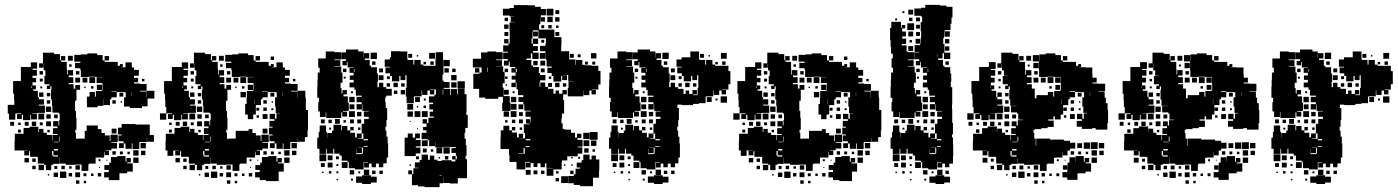

<svg xmlns="http://www.w3.org/2000/svg" viewBox="-20 -741 5758 791"><path d="M409 -116V-92H374V-67H347V-64H344V-37H316V-63H289V-62H251V-67H226V-90H225V-66H199V-62H191V-40H169V-62H161V-67H136V-94H133V-95H104V-118H100V-101H80V-121H97V-122H80V-121H40V-161H41V-190H77V-214H102V-219H138V-197H141V-210H159V-194H173V-185H194V-163H196V-185H217V-189H198V-213H217V-220H199V-242H221V-224H224V-247H226V-273H222V-277H196V-305H194V-331H190V-371H192V-385H187V-374H173V-388H184V-394H163V-428H167V-451H160V-478H159V-462H141V-480H157V-524H203V-518H227V-493H231V-510H249V-492H232V-486H255V-457H256V-434H259V-452H281V-430H263V-423H282V-399H263V-394H283V-376H290V-391H310V-371H295V-326H289V-284H293V-256H295V-206H290V-194H293V-170H299V-168H301V-170H329V-202H337V-224H383V-209H398V-193H412V-183H432V-160H435V-186H465V-156H439V-153H462V-129H439V-122H415V-120H429V-102H411V-116ZM584 -339V-367H616V-335H588V-303H565V-296H515V-302H491V-340H498V-361H490V-362H461V-364H439V-362H461V-340H439V-332H433V-308H407V-332H406V-305H382V-299H338V-343H349V-362H371V-343H375V-366H401V-370H403V-393H402V-399H378V-423H402V-424H373V-425H347V-424H313V-452H311V-460H289V-482H311V-487H286V-515H314V-517H340V-521H380V-514H403V-492H411V-486H465V-470H474V-477H486V-465H479V-464H497V-484H523V-463H532V-453H552V-429H532V-420H549V-402H532V-397H556V-395H584V-367H557V-364H583V-339ZM260 -511H280V-491H260ZM411 -510H429V-492H411ZM43 -273V-248H17V-273H12V-309H39V-329H38V-355H34V-407H66V-465H107V-484H133V-458H114V-453H132V-429H114V-420H129V-402H114V-389H128V-373H117V-367H136V-341H140V-332H161V-310H140V-306H165V-276H136V-275H113V-273H132V-249H108V-268H105V-246H75V-268H70V-251H50V-271H67V-274H48V-273ZM275 -476V-466H265V-476ZM143 -448H157V-434H143ZM293 -434V-448H307V-434ZM348 -423H372V-399H348ZM310 -401H290V-421H310ZM320 -421H340V-401H320ZM144 -417H156V-405H144ZM565 -416H575V-406H565ZM379 -370V-392H401V-370ZM112 -387H110V-378H112ZM365 -386V-376H355V-386ZM154 -385V-377H146V-385ZM333 -384V-378H327V-384ZM523 -346V-361H522V-346ZM141 -360H159V-342H141ZM472 -359H488V-343H472ZM173 -358H187V-344H173ZM187 -314H173V-328H187ZM443 -314V-328H457V-314ZM483 -324V-318H477V-324ZM191 -280H169V-302H191ZM138 -273H162V-249H138ZM171 -252V-270H189V-252ZM203 -254V-269H218V-254ZM170 -241H190V-221H170ZM129 -240V-222H111V-240ZM38 -223H22V-239H38ZM98 -239V-223H82V-239ZM156 -237V-225H144V-237ZM55 -226V-236H65V-226ZM543 -228H597V-185H614V-157H586V-174H585V-156H556V-155H554V-127H526V-150H523V-128H497V-150H490V-131H470V-151H489V-159H468V-183H481V-187H466V-215H481V-230H539V-227H543ZM460 -191H440V-211H460ZM66 -195H54V-207H66ZM185 -206V-196H175V-206ZM224 -158H226V-178H224ZM202 -155H223V-157H202ZM581 -130H559V-152H581ZM219 -127H202V-121H219ZM551 -100H529V-122H551ZM579 -102H561V-120H579ZM195 -119V-100H199V-96H219V-101H200V-119ZM457 -118V-104H443V-118ZM474 -105V-117H486V-105ZM505 -106V-116H515V-106ZM519 -72H504V-68H527V-34H504V-27H472V1H428V-10H409V-32H428V-41H410V-61H430V-71H437V-94H463V-98H497V-75H501V-90H519ZM551 -70H529V-92H551ZM99 -72H81V-90H99ZM127 -74H113V-88H127ZM386 -85H394V-77H386ZM422 -83V-79H418V-83ZM161 -40H139V-62H161ZM291 -42V-60H309V-42ZM127 -44H113V-58H127ZM233 -44V-58H247V-44ZM204 -45V-57H216V-45ZM265 -46V-56H275V-46ZM392 -53V-49H388V-53ZM253 -8H227V-34H253ZM310 -11H290V-31H310ZM219 -12H201V-30H219ZM277 -14H263V-28H277ZM397 -14H383V-28H397ZM336 -15H324V-27H336ZM365 -16H355V-26H365ZM183 -18H177V-24H183ZM307 16H293V2H307ZM335 14H325V4H335Z M1031 -116V-92H996V-67H969V-64H966V-37H938V-63H911V-62H873V-67H848V-90H847V-66H821V-62H813V-40H791V-62H783V-67H758V-94H755V-95H726V-118H722V-101H702V-121H719V-122H702V-121H694V-99H670V-121H662V-161H663V-190H699V-214H724V-219H760V-197H763V-210H781V-194H795V-185H816V-163H818V-185H839V-189H820V-213H839V-220H821V-242H843V-224H846V-247H848V-273H844V-277H818V-305H816V-331H812V-371H814V-385H809V-374H795V-388H806V-394H785V-428H789V-451H782V-478H781V-462H763V-480H779V-524H825V-518H849V-493H853V-510H871V-492H854V-486H877V-457H878V-434H881V-452H903V-430H885V-423H904V-399H885V-394H905V-376H912V-391H932V-371H917V-326H911V-284H915V-256H917V-206H912V-194H915V-170H921V-168H923V-170H951V-202H1004V-209H1020V-193H1034V-183H1054V-160H1057V-186H1087V-156H1061V-153H1084V-129H1061V-122H1037V-120H1051V-102H1033V-116ZM1240 -288H1249V-204H1247V-176H1236V-157H1208V-174H1207V-156H1178V-155H1176V-127H1148V-150H1145V-128H1119V-150H1112V-131H1092V-151H1111V-159H1090V-183H1103V-187H1088V-215H1103V-219H1090V-243H1111V-250H1091V-272H1113V-252H1119V-274H1133V-275H1116V-302H1113V-340H1120V-361H1112V-362H1083V-364H1061V-362H1083V-340H1061V-332H1055V-308H1034V-269H1023V-250H1001V-269H990V-313H996V-337H997V-366H1023V-370H1025V-393H1024V-399H1000V-423H1024V-424H995V-425H969V-424H935V-452H933V-460H911V-482H933V-487H908V-515H936V-517H962V-521H1002V-514H1025V-492H1033V-486H1087V-470H1096V-477H1108V-465H1101V-464H1119V-484H1145V-463H1154V-453H1174V-429H1154V-420H1171V-402H1154V-397H1178V-395H1206V-367H1179V-364H1205V-339H1206V-367H1238V-339H1240ZM882 -511H902V-491H882ZM1033 -510H1051V-492H1033ZM1095 -508H1109V-494H1095ZM672 -271H689V-274H665V-300H661V-329H660V-355H656V-407H688V-465H729V-484H755V-458H736V-453H754V-429H736V-420H751V-402H736V-389H750V-373H739V-367H758V-341H762V-332H783V-310H762V-306H787V-276H758V-275H735V-273H754V-249H730V-268H727V-246H697V-268H692V-251H672ZM897 -476V-466H887V-476ZM765 -448H779V-434H765ZM915 -434V-448H929V-434ZM970 -423H994V-399H970ZM932 -401H912V-421H932ZM942 -421H962V-401H942ZM766 -417H778V-405H766ZM1187 -416H1197V-406H1187ZM1001 -370V-392H1023V-370ZM734 -387H732V-378H734ZM977 -376V-386H987V-376ZM776 -385V-377H768V-385ZM955 -384V-378H949V-384ZM993 -340H971V-362H993ZM1145 -346V-361H1144V-346ZM763 -360H781V-342H763ZM1094 -359H1110V-343H1094ZM795 -358H809V-344H795ZM1028 -313H1029V-332H1028ZM809 -314H795V-328H809ZM1065 -328H1079V-314H1065ZM1099 -318V-324H1105V-318ZM813 -280H791V-302H813ZM1079 -284H1065V-298H1079ZM1036 -297H1048V-285H1036ZM1106 -287H1098V-295H1106ZM639 -274H665V-248H639ZM760 -273H784V-249H760ZM1082 -251H1062V-271H1082ZM793 -252V-270H811V-252ZM825 -254V-269H840V-254ZM1047 -266V-256H1037V-266ZM792 -241H812V-221H792ZM751 -240V-222H733V-240ZM720 -239V-223H704V-239ZM778 -237V-225H766V-237ZM677 -226V-236H687V-226ZM1082 -191H1062V-211H1082ZM688 -195H676V-207H688ZM807 -206V-196H797V-206ZM846 -158H848V-178H846ZM824 -155H845V-157H824ZM1203 -130H1181V-152H1203ZM841 -127H824V-121H841ZM1173 -100H1151V-122H1173ZM1201 -102H1183V-120H1201ZM817 -119V-100H821V-96H841V-101H822V-119ZM1079 -118V-104H1065V-118ZM1096 -105V-117H1108V-105ZM1127 -106V-116H1137V-106ZM1141 -72H1126V-68H1149V-34H1128V5H1076V1H1050V-10H1031V-32H1050V-41H1032V-61H1052V-71H1059V-94H1085V-98H1119V-75H1123V-90H1141ZM1173 -70H1151V-92H1173ZM721 -72H703V-90H721ZM749 -74H735V-88H749ZM1008 -85H1016V-77H1008ZM1044 -83V-79H1040V-83ZM783 -40H761V-62H783ZM913 -42V-60H931V-42ZM749 -44H735V-58H749ZM855 -44V-58H869V-44ZM826 -45V-57H838V-45ZM887 -46V-56H897V-46ZM1014 -53V-49H1010V-53ZM875 -8H849V-34H875ZM932 -11H912V-31H932ZM841 -12H823V-30H841ZM899 -14H885V-28H899ZM1019 -14H1005V-28H1019ZM958 -15H946V-27H958ZM987 -16H977V-26H987ZM805 -18H799V-24H805ZM929 16H915V2H929ZM957 14H947V4H957Z M1559 -382H1571V-375H1594V-347H1571V-340H1567V-320H1569V-296H1575V-246H1572V-219H1568V-203H1572V-178H1577V-150H1579V-92H1573V-68H1559V-52H1541V-67H1529V-52H1511V-67H1500V-51H1480V-71H1496V-73H1478V-43H1442V-48H1417V-73H1412V-79H1388V-100H1379V-108H1357V-128H1353V-108H1327V-128H1324V-107H1296V-128H1287V-174H1293V-198H1297V-224H1323V-198H1327V-174H1328V-193H1348V-203H1354V-227H1386V-204H1389V-222H1411V-204H1423V-194H1443V-175H1450V-191H1470V-171H1454V-169H1477V-191H1470V-231H1480V-251H1499V-260H1479V-282H1499V-284H1473V-311H1471V-290H1449V-312H1470V-320H1449V-342H1470V-347H1446V-371H1440V-381H1420V-401H1437V-412H1421V-430H1437V-441H1420V-461H1437V-463H1412V-486H1409V-472H1391V-490H1405V-497H1386V-525H1405V-537H1456V-529H1478V-504H1479V-522H1501V-500H1483V-494H1503V-470H1509V-464H1533V-438H1537V-404H1535V-382H1541V-400H1559ZM1897 -214V-194H1894V-170H1899V-143H1902V-99H1898V-85H1904V-7H1866V15H1834V13H1806V-10H1805V14H1791V30H1729V27H1702V22H1677V-23H1662V-39H1678V-24H1683V-48H1703V-50H1689V-72H1709V-82H1717V-104H1743V-83H1751V-100H1769V-83H1782V-78H1800V-81H1840V-76H1856V-84H1843V-98H1857V-85H1862V-99H1858V-111H1840V-131H1858V-135H1834V-136H1807V-134H1773V-156H1772V-139H1748V-163H1742V-168H1717V-194H1737V-204H1723V-218H1737V-232H1721V-250H1739V-234H1745V-256H1767V-261H1750V-281H1764V-290H1749V-312H1764V-318H1747V-344H1770V-351H1776V-372H1753V-370H1769V-352H1751V-368H1741V-350H1719V-368H1717V-344H1688V-343H1685V-316H1655V-343H1652V-379H1655V-431H1650V-411H1630V-428H1625V-406H1595V-428H1587V-439H1568V-463H1586V-466H1565V-496H1586V-505H1591V-530H1629V-529H1658V-500H1659V-494H1683V-475H1687V-494H1713V-475H1724V-470H1774V-497H1775V-526H1805V-497H1806V-468H1807V-434H1803V-409H1808V-403H1832V-379H1808V-375H1834V-349H1837V-374H1863V-353H1866V-375H1894V-353H1902V-279H1901V-268H1907V-214ZM1291 -320H1294V-338H1287V-384H1288V-413H1289V-442H1297V-462H1291V-500H1322V-529H1358V-526H1385V-496H1358V-493H1382V-469H1358V-467H1386V-442H1391V-400H1383V-378H1387V-356H1391V-370H1409V-352H1395V-344H1413V-318H1417V-284H1393V-281H1410V-261H1390V-278H1386V-255H1324V-279H1322V-259H1298V-282H1291ZM1507 -524H1533V-498H1507ZM1748 -523H1772V-499H1748ZM1662 -519H1678V-503H1662ZM1697 -514H1703V-508H1697ZM1807 -494H1833V-468H1807ZM1527 -488V-474H1513V-488ZM1767 -488V-474H1753V-488ZM1725 -486H1735V-476H1725ZM1829 -460V-442H1811V-460ZM1542 -459H1558V-443H1542ZM1393 -458H1407V-444H1393ZM1440 -444H1442V-458H1440ZM1843 -458H1857V-444H1843ZM1839 -432H1861V-410H1839ZM1540 -431H1560V-411H1540ZM1574 -415V-427H1586V-415ZM1404 -425V-417H1396V-425ZM1865 -406H1895V-376H1865ZM1839 -402H1861V-380H1839ZM1619 -382H1601V-400H1619ZM1587 -384H1573V-398H1587ZM1633 -384V-398H1647V-384ZM1806 -373H1804V-351H1806ZM1649 -352H1631V-370H1649ZM1617 -354H1603V-368H1617ZM1426 -357V-365H1434V-357ZM1441 -320H1419V-342H1441ZM1690 -341H1710V-321H1690ZM1726 -327V-335H1734V-327ZM1658 -313H1682V-289H1658ZM1440 -311V-291H1420V-311ZM1735 -296H1725V-306H1735ZM1703 -304V-298H1697V-304ZM1442 -259H1418V-283H1442ZM1712 -259H1688V-283H1712ZM1742 -259H1718V-283H1742ZM1659 -282H1681V-260H1659ZM1451 -280H1469V-262H1451ZM1380 -251V-231H1360V-251ZM1318 -249V-233H1302V-249ZM1438 -249V-233H1422V-249ZM1452 -249H1468V-233H1452ZM1333 -248H1347V-234H1333ZM1405 -246V-236H1395V-246ZM1672 -243V-239H1668V-243ZM1423 -218H1437V-204H1423ZM1465 -216V-206H1455V-216ZM1344 -215V-207H1336V-215ZM1702 -213V-209H1698V-213ZM1712 -109H1693V-98H1647V-174H1660V-191H1680V-174H1690V-191H1710V-171H1693V-164H1713V-138H1693V-133H1712ZM1478 -163H1496V-168H1478ZM1742 -139H1718V-163H1742ZM1495 -136V-139H1478V-136ZM1833 -134V-108H1807V-134ZM1475 -109V-133H1454V-132H1471V-110H1449V-127H1448V-106H1472V-109ZM1778 -133H1802V-109H1778ZM1722 -113V-129H1738V-113ZM1755 -116V-126H1765V-116ZM1324 -77H1296V-105H1324ZM1350 -81H1330V-101H1350ZM1813 -84V-98H1827V-84ZM1376 -85H1364V-97H1376ZM1706 -97V-85H1694V-97ZM1793 -94V-88H1787V-94ZM1412 -49H1388V-73H1412ZM1350 -51H1330V-71H1350ZM1318 -53H1302V-69H1318ZM1374 -57H1366V-65H1374ZM1673 -64V-58H1667V-64ZM1479 -20V-42H1501V-20ZM1439 -22H1421V-40H1439ZM1513 -24V-38H1527V-24ZM1557 -24H1543V-38H1557ZM1345 -26H1335V-36H1345ZM1374 -27H1366V-35H1374ZM1456 -27V-35H1464V-27ZM1313 -28H1307V-34H1313ZM1472 -19H1508V-13H1532V11H1508V17H1472V12H1447V-14H1472ZM1799 -18H1791V-16H1799ZM1434 3H1426V-5H1434ZM1373 2H1367V-4H1373Z M2445 -470V-449H2454V-393H2445V-372H2419V-370H2435V-352H2417V-368H2408V-349H2384V-368H2383V-344H2319V-378H2322V-405H2345V-406H2321V-432H2299V-431H2316V-411H2296V-428H2292V-405H2260V-428H2253V-440H2235V-462H2253V-467H2232V-494H2229V-522H2228V-499H2204V-523H2227V-530H2205V-552H2227V-560H2229V-583H2198V-616H2176V-611H2174V-583H2170V-561H2175V-582H2197V-560H2176V-551H2196V-531H2176V-524H2199V-498H2173V-521H2167V-500H2149V-494H2169V-471H2176V-465H2200V-440H2205V-432H2227V-410H2205V-402H2203V-383H2206V-401H2226V-383H2238V-375H2260V-355H2269V-368H2283V-355H2297V-370H2315V-352H2300V-329H2304V-273H2295V-252H2293V-233H2298V-210H2305V-207H2332V-194H2349V-174H2357V-190H2375V-172H2359V-165H2380V-137H2360V-134H2379V-108H2360V-97H2317V-80H2295V-72H2294V-43H2260V-17H2232V-45H2258V-46H2231V-68H2225V-52H2207V-68H2194V-53H2178V-69H2166V-51H2146V-71H2164V-74H2144V-43H2108V-74H2079V-102H2077V-127H2042V-175H2043V-204H2054V-223H2078V-204H2089V-195H2110V-175H2117V-190H2135V-172H2120V-171H2143V-193H2138V-229H2161V-232H2147V-250H2165V-236H2167V-251H2166V-260H2145V-282H2166V-285H2140V-311H2136V-321H2116V-341H2136V-349H2114V-373H2108V-399H2105V-382H2087V-400H2104V-413H2088V-429H2104V-442H2087V-460H2103V-465H2080V-487H2076V-471H2056V-491H2072V-498H2053V-524H2072V-528H2053V-554H2075V-562H2080V-614H2079V-648H2101V-649H2084V-673H2097V-674H2079V-677H2052V-705H2079V-708H2097V-720H2155V-719H2184V-713H2208V-704H2229V-678H2208V-670H2225V-652H2207V-669H2206V-641H2201V-619H2264V-588H2293V-554H2292V-530H2325V-496H2351V-474H2353V-494H2379V-474H2389V-472H2417V-470ZM2232 -705H2260V-677H2232ZM2268 -699H2284V-683H2268ZM2235 -672H2257V-650H2235ZM2267 -670H2285V-652H2267ZM2059 -654V-668H2073V-654ZM2075 -622H2057V-640H2075ZM2253 -638V-624H2239V-638ZM2222 -637V-625H2210V-637ZM2271 -626V-636H2281V-626ZM2196 -611V-591H2176V-611ZM2074 -609V-593H2058V-609ZM2284 -593H2268V-609H2284ZM2057 -562V-580H2075V-562ZM2210 -565V-577H2222V-565ZM2052 -318V-342H2033V-334H1979V-339H1954V-375H1930V-437H1955V-442H1964V-463H1928V-499H1962V-525H1988V-529H2024V-526H2051V-496H2024V-493H2048V-469H2024V-468H2053V-444H2059V-398H2051V-380H2055V-345H2080V-318H2083V-284H2049V-318ZM2415 -522H2437V-500H2415ZM2328 -519H2344V-503H2328ZM2360 -517H2372V-505H2360ZM2206 -491H2226V-471H2206ZM2195 -490V-472H2177V-490ZM2390 -487H2402V-475H2390ZM2432 -487V-475H2420V-487ZM1990 -445V-463H1988V-445ZM1937 -442V-460H1955V-442ZM2224 -459V-443H2208V-459ZM2059 -458H2073V-444H2059ZM2105 -443H2109V-458H2105ZM2061 -426H2071V-416H2061ZM2251 -426V-416H2241V-426ZM2285 -400V-382H2267V-400ZM2238 -399H2254V-383H2238ZM2313 -398V-384H2299V-398ZM2069 -394V-388H2063V-394ZM2076 -351H2056V-371H2076ZM2092 -357V-365H2100V-357ZM2107 -320H2085V-342H2107ZM2108 -289H2084V-313H2108ZM2136 -291H2116V-311H2136ZM2108 -259H2084V-283H2108ZM2055 -282H2077V-260H2055ZM2118 -279H2134V-263H2118ZM2134 -233H2118V-249H2134ZM2103 -248V-234H2089V-248ZM2071 -246V-236H2061V-246ZM2089 -218H2103V-204H2089ZM2131 -216V-206H2121V-216ZM2410 -197H2442V-165H2410ZM2383 -194H2409V-168H2383ZM2165 -163V-168H2146V-163ZM2384 -163H2408V-139H2384ZM2415 -162H2437V-140H2415ZM2162 -139H2146V-135H2162ZM2142 -108V-131H2137V-110H2115V-108ZM2405 -130V-112H2387V-130ZM2431 -126V-116H2421V-126ZM2417 -100H2435V-84H2449V-38H2448V-9H2423V26H2369V21H2344V14H2321V-16H2344V-23H2351V-46H2369V-51H2356V-71H2376V-81H2383V-104H2409V-84H2417ZM2362 -87V-95H2370V-87ZM2333 -94H2339V-88H2333ZM2303 -58V-64H2309V-58ZM2339 -58H2333V-64H2339ZM2166 -21H2146V-41H2166ZM2194 -23H2178V-39H2194ZM2223 -24H2209V-38H2223ZM2343 -24H2329V-38H2343ZM2271 -26V-36H2281V-26ZM2320 13H2292V-15H2320ZM2283 6H2269V-8H2283Z M2981 -448H2989V-394H2981V-372H2955V-370H2971V-352H2953V-368H2943V-350H2921V-368H2919V-344H2890V-343H2887V-316H2860V-313H2835V-308H2789V-310H2771V-296H2777V-246H2774V-219H2770V-203H2774V-178H2779V-150H2781V-92H2775V-68H2761V-52H2743V-67H2731V-52H2713V-67H2702V-51H2682V-71H2698V-73H2680V-43H2644V-48H2619V-73H2614V-79H2590V-100H2581V-108H2559V-128H2555V-108H2529V-128H2526V-107H2498V-128H2489V-174H2495V-198H2499V-224H2525V-198H2529V-174H2530V-193H2550V-203H2556V-227H2588V-204H2591V-222H2613V-204H2625V-194H2645V-175H2652V-191H2672V-171H2656V-169H2679V-191H2672V-231H2682V-251H2701V-260H2681V-282H2701V-284H2675V-311H2673V-290H2651V-312H2672V-320H2651V-342H2672V-347H2648V-371H2642V-381H2622V-401H2639V-412H2623V-430H2639V-441H2622V-461H2639V-463H2614V-486H2611V-472H2593V-490H2607V-497H2588V-525H2607V-537H2658V-529H2680V-504H2681V-522H2703V-500H2685V-494H2705V-470H2711V-464H2735V-438H2739V-404H2737V-382H2743V-400H2761V-382H2773V-375H2796V-354H2805V-368H2819V-354H2833V-370H2851V-352H2835V-349H2854V-379H2857V-431H2852V-411H2832V-428H2827V-406H2797V-428H2789V-439H2770V-463H2788V-466H2767V-496H2788V-505H2824V-529H2860V-500H2861V-494H2885V-475H2889V-494H2915V-475H2926V-470H2981ZM2493 -320H2496V-338H2489V-384H2490V-413H2491V-442H2499V-462H2493V-500H2524V-529H2560V-526H2587V-496H2560V-493H2584V-469H2560V-467H2588V-442H2593V-400H2585V-378H2589V-356H2593V-370H2611V-352H2597V-344H2615V-318H2619V-284H2595V-281H2612V-261H2592V-278H2588V-255H2526V-279H2524V-259H2500V-282H2493ZM2709 -524H2735V-498H2709ZM2950 -523H2974V-499H2950ZM2864 -519H2880V-503H2864ZM2899 -514H2905V-508H2899ZM2729 -488V-474H2715V-488ZM2969 -488V-474H2955V-488ZM2927 -486H2937V-476H2927ZM2744 -459H2760V-443H2744ZM2595 -458H2609V-444H2595ZM2642 -444H2644V-458H2642ZM2742 -431H2762V-411H2742ZM2776 -415V-427H2788V-415ZM2606 -425V-417H2598V-425ZM2803 -400H2821V-382H2803ZM2789 -384H2775V-398H2789ZM2835 -384V-398H2849V-384ZM2628 -357V-365H2636V-357ZM2975 -318H2949V-344H2975ZM2643 -320H2621V-342H2643ZM2912 -321H2892V-341H2912ZM2936 -327H2928V-335H2936ZM2642 -311V-291H2622V-311ZM2644 -259H2620V-283H2644ZM2653 -280H2671V-262H2653ZM2582 -251V-231H2562V-251ZM2520 -249V-233H2504V-249ZM2640 -249V-233H2624V-249ZM2654 -249H2670V-233H2654ZM2535 -248H2549V-234H2535ZM2607 -246V-236H2597V-246ZM2625 -218H2639V-204H2625ZM2667 -216V-206H2657V-216ZM2546 -215V-207H2538V-215ZM2680 -163H2698V-168H2680ZM2697 -136V-139H2680V-136ZM2677 -109V-133H2656V-132H2673V-110H2651V-127H2650V-106H2674V-109ZM2526 -77H2498V-105H2526ZM2552 -81H2532V-101H2552ZM2578 -85H2566V-97H2578ZM2614 -49H2590V-73H2614ZM2552 -51H2532V-71H2552ZM2520 -53H2504V-69H2520ZM2576 -57H2568V-65H2576ZM2681 -20V-42H2703V-20ZM2641 -22H2623V-40H2641ZM2715 -24V-38H2729V-24ZM2759 -24H2745V-38H2759ZM2547 -26H2537V-36H2547ZM2576 -27H2568V-35H2576ZM2658 -27V-35H2666V-27ZM2515 -28H2509V-34H2515ZM2674 -19H2710V-13H2734V11H2710V17H2674V12H2649V-14H2674ZM2636 3H2628V-5H2636ZM2575 2H2569V-4H2575Z M3393 -116V-92H3358V-67H3331V-64H3328V-37H3300V-63H3273V-62H3235V-67H3210V-90H3209V-66H3183V-62H3175V-40H3153V-62H3145V-67H3120V-94H3117V-95H3088V-118H3084V-101H3064V-121H3081V-122H3064V-121H3056V-99H3032V-121H3024V-161H3025V-190H3061V-214H3086V-219H3122V-197H3125V-210H3143V-194H3157V-185H3178V-163H3180V-185H3201V-189H3182V-213H3201V-220H3183V-242H3205V-224H3208V-247H3210V-273H3206V-277H3180V-305H3178V-331H3174V-371H3176V-385H3171V-374H3157V-388H3168V-394H3147V-428H3151V-451H3144V-478H3143V-462H3125V-480H3141V-524H3187V-518H3211V-493H3215V-510H3233V-492H3216V-486H3239V-457H3240V-434H3243V-452H3265V-430H3247V-423H3266V-399H3247V-394H3267V-376H3274V-391H3294V-371H3279V-326H3273V-284H3277V-256H3279V-206H3274V-194H3277V-170H3283V-168H3285V-170H3313V-202H3366V-209H3382V-193H3396V-183H3416V-160H3419V-186H3449V-156H3423V-153H3446V-129H3423V-122H3399V-120H3413V-102H3395V-116ZM3602 -288H3611V-204H3609V-176H3598V-157H3570V-174H3569V-156H3540V-155H3538V-127H3510V-150H3507V-128H3481V-150H3474V-131H3454V-151H3473V-159H3452V-183H3465V-187H3450V-215H3465V-219H3452V-243H3473V-250H3453V-272H3475V-252H3481V-274H3495V-275H3478V-302H3475V-340H3482V-361H3474V-362H3445V-364H3423V-362H3445V-340H3423V-332H3417V-308H3396V-269H3385V-250H3363V-269H3352V-313H3358V-337H3359V-366H3385V-370H3387V-393H3386V-399H3362V-423H3386V-424H3357V-425H3331V-424H3297V-452H3295V-460H3273V-482H3295V-487H3270V-515H3298V-517H3324V-521H3364V-514H3387V-492H3395V-486H3449V-470H3458V-477H3470V-465H3463V-464H3481V-484H3507V-463H3516V-453H3536V-429H3516V-420H3533V-402H3516V-397H3540V-395H3568V-367H3541V-364H3567V-339H3568V-367H3600V-339H3602ZM3244 -511H3264V-491H3244ZM3395 -510H3413V-492H3395ZM3457 -508H3471V-494H3457ZM3034 -271H3051V-274H3027V-300H3023V-329H3022V-355H3018V-407H3050V-465H3091V-484H3117V-458H3098V-453H3116V-429H3098V-420H3113V-402H3098V-389H3112V-373H3101V-367H3120V-341H3124V-332H3145V-310H3124V-306H3149V-276H3120V-275H3097V-273H3116V-249H3092V-268H3089V-246H3059V-268H3054V-251H3034ZM3259 -476V-466H3249V-476ZM3127 -448H3141V-434H3127ZM3277 -434V-448H3291V-434ZM3332 -423H3356V-399H3332ZM3294 -401H3274V-421H3294ZM3304 -421H3324V-401H3304ZM3128 -417H3140V-405H3128ZM3549 -416H3559V-406H3549ZM3363 -370V-392H3385V-370ZM3096 -387H3094V-378H3096ZM3339 -376V-386H3349V-376ZM3138 -385V-377H3130V-385ZM3317 -384V-378H3311V-384ZM3355 -340H3333V-362H3355ZM3507 -346V-361H3506V-346ZM3125 -360H3143V-342H3125ZM3456 -359H3472V-343H3456ZM3157 -358H3171V-344H3157ZM3390 -313H3391V-332H3390ZM3171 -314H3157V-328H3171ZM3427 -328H3441V-314H3427ZM3461 -318V-324H3467V-318ZM3175 -280H3153V-302H3175ZM3441 -284H3427V-298H3441ZM3398 -297H3410V-285H3398ZM3468 -287H3460V-295H3468ZM3001 -274H3027V-248H3001ZM3122 -273H3146V-249H3122ZM3444 -251H3424V-271H3444ZM3155 -252V-270H3173V-252ZM3187 -254V-269H3202V-254ZM3409 -266V-256H3399V-266ZM3154 -241H3174V-221H3154ZM3113 -240V-222H3095V-240ZM3082 -239V-223H3066V-239ZM3140 -237V-225H3128V-237ZM3039 -226V-236H3049V-226ZM3444 -191H3424V-211H3444ZM3050 -195H3038V-207H3050ZM3169 -206V-196H3159V-206ZM3208 -158H3210V-178H3208ZM3186 -155H3207V-157H3186ZM3565 -130H3543V-152H3565ZM3203 -127H3186V-121H3203ZM3535 -100H3513V-122H3535ZM3563 -102H3545V-120H3563ZM3179 -119V-100H3183V-96H3203V-101H3184V-119ZM3441 -118V-104H3427V-118ZM3458 -105V-117H3470V-105ZM3489 -106V-116H3499V-106ZM3503 -72H3488V-68H3511V-34H3490V5H3438V1H3412V-10H3393V-32H3412V-41H3394V-61H3414V-71H3421V-94H3447V-98H3481V-75H3485V-90H3503ZM3535 -70H3513V-92H3535ZM3083 -72H3065V-90H3083ZM3111 -74H3097V-88H3111ZM3370 -85H3378V-77H3370ZM3406 -83V-79H3402V-83ZM3145 -40H3123V-62H3145ZM3275 -42V-60H3293V-42ZM3111 -44H3097V-58H3111ZM3217 -44V-58H3231V-44ZM3188 -45V-57H3200V-45ZM3249 -46V-56H3259V-46ZM3376 -53V-49H3372V-53ZM3237 -8H3211V-34H3237ZM3294 -11H3274V-31H3294ZM3203 -12H3185V-30H3203ZM3261 -14H3247V-28H3261ZM3381 -14H3367V-28H3381ZM3320 -15H3308V-27H3320ZM3349 -16H3339V-26H3349ZM3167 -18H3161V-24H3167ZM3291 16H3277V2H3291ZM3319 14H3309V4H3319Z M3906 -146H3907V-96H3906V-67H3891V-52H3873V-67H3862V-51H3842V-71H3858V-73H3840V-43H3804V-48H3779V-73H3774V-79H3750V-100H3741V-108H3719V-128H3715V-108H3689V-128H3686V-107H3658V-128H3649V-174H3655V-198H3659V-224H3685V-198H3689V-174H3690V-193H3710V-203H3716V-227H3748V-204H3751V-222H3773V-204H3785V-194H3805V-175H3812V-191H3832V-171H3816V-169H3839V-191H3832V-231H3842V-251H3861V-260H3841V-282H3861V-284H3835V-311H3833V-290H3811V-312H3832V-320H3811V-342H3832V-347H3808V-371H3802V-381H3782V-401H3799V-412H3783V-430H3799V-441H3782V-461H3799V-463H3774V-486H3771V-472H3753V-490H3767V-497H3748V-525H3767V-527H3748V-555H3771V-561H3752V-581H3772V-562H3774V-589H3775V-612H3773V-650H3779V-673H3774V-676H3747V-706H3774V-709H3792V-721H3852V-718H3879V-713H3904V-669H3900V-643H3896V-617H3872V-612H3893V-590H3871V-611H3869V-584H3866V-560H3871V-524H3895V-498H3869V-522H3863V-500H3845V-494H3865V-470H3871V-464H3895V-438H3899V-404H3897V-382H3903V-310H3902V-292H3903V-235H3906V-187H3902V-175H3906ZM3722 -701H3742V-681H3722ZM3698 -695H3706V-687H3698ZM3754 -669H3770V-653H3754ZM3739 -668V-654H3725V-668ZM3668 -665H3676V-657H3668ZM3651 -548H3649V-576H3647V-626H3652V-651H3692V-626H3695V-638H3709V-624H3697V-611H3712V-591H3697V-582H3713V-560H3695V-554H3715V-529H3720V-526H3747V-496H3720V-493H3744V-469H3720V-467H3748V-442H3753V-400H3745V-378H3749V-356H3753V-370H3771V-352H3757V-344H3775V-318H3779V-284H3755V-281H3772V-261H3752V-278H3748V-255H3686V-279H3684V-259H3660V-282H3653V-320H3656V-338H3649V-384H3650V-413H3651V-442H3659V-462H3653V-500H3658V-520H3651ZM3718 -645H3746V-617H3718ZM3770 -623H3754V-639H3770ZM3722 -611H3742V-591H3722ZM3770 -593H3754V-609H3770ZM3873 -580H3891V-562H3873ZM3727 -566V-576H3737V-566ZM3742 -531H3722V-551H3742ZM3891 -532H3873V-550H3891ZM3841 -519H3840V-504H3841ZM3889 -488V-474H3875V-488ZM3755 -458H3769V-444H3755ZM3802 -444H3804V-458H3802ZM3766 -425V-417H3758V-425ZM3788 -357V-365H3796V-357ZM3803 -320H3781V-342H3803ZM3802 -311V-291H3782V-311ZM3804 -259H3780V-283H3804ZM3813 -280H3831V-262H3813ZM3742 -251V-231H3722V-251ZM3680 -249V-233H3664V-249ZM3800 -249V-233H3784V-249ZM3814 -249H3830V-233H3814ZM3695 -248H3709V-234H3695ZM3767 -246V-236H3757V-246ZM3785 -218H3799V-204H3785ZM3827 -216V-206H3817V-216ZM3706 -215V-207H3698V-215ZM3840 -163H3858V-168H3840ZM3857 -136V-139H3840V-136ZM3837 -109V-133H3816V-132H3833V-110H3811V-127H3810V-106H3834V-109ZM3686 -77H3658V-105H3686ZM3712 -81H3692V-101H3712ZM3738 -85H3726V-97H3738ZM3774 -49H3750V-73H3774ZM3712 -51H3692V-71H3712ZM3680 -53H3664V-69H3680ZM3736 -57H3728V-65H3736ZM3841 -20V-42H3863V-20ZM3801 -22H3783V-40H3801ZM3875 -24V-38H3889V-24ZM3707 -26H3697V-36H3707ZM3736 -27H3728V-35H3736ZM3818 -27V-35H3826V-27ZM3675 -28H3669V-34H3675ZM3834 -19H3870V-13H3894V11H3870V17H3834V12H3809V-14H3834ZM3796 3H3788V-5H3796ZM3735 2H3729V-4H3735Z M4543 -288H4545V-234H4542V-207H4494V-213H4479V-210H4437V-219H4416V-243H4437V-250H4417V-272H4439V-252H4445V-274H4459V-276H4443V-302H4439V-340H4446V-361H4438V-362H4409V-365H4387V-362H4409V-340H4387V-332H4381V-308H4360V-269H4350V-249H4326V-262H4320V-249H4299V-244H4321V-218H4296V-213H4270V-209H4243V-206H4238V-194H4241V-170H4247V-141H4249V-170H4307V-165H4313V-166H4363V-161H4388V-153H4410V-129H4388V-121H4378V-101H4358V-116H4357V-92H4328V-91H4322V-67H4295V-64H4292V-37H4264V-63H4237V-62H4199V-67H4174V-91H4173V-66H4147V-62H4139V-40H4117V-62H4109V-67H4084V-94H4081V-95H4052V-118H4048V-101H4028V-121H4045V-122H4028V-121H3988V-161H3989V-190H4026V-213H4049V-220H4087V-197H4088V-211H4108V-194H4121V-185H4142V-163H4144V-185H4165V-189H4146V-213H4165V-221H4148V-241H4168V-224H4173V-246H4193V-248H4175V-273H4170V-278H4145V-304H4168V-305H4142V-331H4138V-371H4140V-385H4135V-374H4121V-388H4132V-394H4111V-428H4132V-429H4116V-451H4108V-478H4107V-462H4089V-480H4105V-524H4151V-519H4176V-493H4179V-510H4197V-492H4180V-486H4203V-457H4204V-434H4207V-452H4229V-430H4211V-423H4230V-399H4211V-394H4231V-376H4243V-336H4250V-349H4297V-362H4319V-343H4323V-366H4349V-370H4351V-393H4350V-424H4321V-425H4295V-424H4261V-453H4260V-488H4235V-514H4261V-489H4262V-517H4288V-521H4328V-514H4351V-492H4359V-486H4413V-470H4422V-477H4434V-465H4427V-464H4451V-463H4480V-434H4481V-421H4498V-401H4481V-397H4504V-396H4533V-366H4505V-364H4531V-339H4536V-316H4543ZM4208 -511H4228V-491H4208ZM4359 -510H4377V-492H4359ZM3998 -271H4015V-274H3991V-300H3987V-329H3986V-355H3982V-407H4014V-465H4054V-485H4082V-457H4062V-453H4080V-429H4062V-421H4078V-401H4062V-389H4076V-373H4065V-367H4084V-342H4089V-332H4109V-310H4089V-306H4113V-276H4085V-274H4061V-273H4080V-249H4056V-268H4053V-246H4023V-268H4018V-251H3998ZM4237 -482H4259V-460H4237ZM4222 -475V-467H4214V-475ZM4091 -448H4105V-434H4091ZM4241 -434V-448H4255V-434ZM4296 -423H4320V-399H4296ZM4327 -422H4349V-400H4327ZM4258 -401H4238V-421H4258ZM4268 -401V-421H4288V-401ZM4093 -416H4103V-406H4093ZM4348 -391V-371H4328V-391ZM4060 -387H4059V-378H4060ZM4313 -386V-376H4303V-386ZM4102 -385V-377H4094V-385ZM4471 -346V-361H4470V-346ZM4089 -360H4107V-342H4089ZM4420 -359H4436V-343H4420ZM4121 -358H4135V-344H4121ZM4354 -313H4355V-332H4354ZM4135 -314H4121V-328H4135ZM4391 -328H4405V-314H4391ZM4425 -318V-324H4431V-318ZM4139 -280H4117V-302H4139ZM4361 -298H4375V-284H4361ZM4405 -284H4391V-298H4405ZM4432 -287H4424V-295H4432ZM3965 -274H3991V-248H3965ZM4086 -273H4110V-249H4086ZM4408 -251H4388V-271H4408ZM4119 -252V-270H4137V-252ZM4150 -253V-269H4166V-253ZM4373 -266V-256H4363V-266ZM4118 -241H4138V-221H4118ZM4077 -240V-222H4059V-240ZM3986 -223H3970V-239H3986ZM4046 -239V-223H4030V-239ZM4104 -237V-225H4092V-237ZM4003 -226V-236H4013V-226ZM4015 -194H4001V-208H4015ZM4133 -206V-196H4123V-206ZM4172 -158H4175V-178H4172ZM4150 -155H4171V-157H4150ZM4502 -127H4474V-155H4502ZM4445 -154H4471V-128H4445ZM4529 -130H4507V-152H4529ZM4418 -151H4438V-131H4418ZM4168 -127H4150V-121H4168ZM4499 -100H4477V-122H4499ZM4527 -102H4509V-120H4527ZM4143 -119V-100H4147V-96H4168V-101H4148V-119ZM4391 -104V-118H4405V-104ZM4434 -117V-105H4422V-117ZM4463 -116V-106H4453V-116ZM4467 -72H4452V-68H4475V-34H4452V-27H4419V0H4377V-10H4357V-32H4377V-42H4378V-71H4386V-93H4410V-75H4411V-98H4445V-75H4449V-90H4467ZM4499 -70H4477V-92H4499ZM4048 -71H4028V-91H4048ZM4062 -75V-87H4074V-75ZM4334 -77V-85H4342V-77ZM4366 -79V-83H4370V-79ZM4109 -40H4087V-62H4109ZM4239 -42V-60H4257V-42ZM4359 -42V-60H4377V-42ZM4180 -43V-59H4196V-43ZM4075 -44H4061V-58H4075ZM4151 -44V-58H4165V-44ZM4213 -46V-56H4223V-46ZM4201 -8H4175V-34H4201ZM4258 -11H4238V-31H4258ZM4167 -12H4149V-30H4167ZM4225 -14H4211V-28H4225ZM4285 -14H4271V-28H4285ZM4344 -15H4332V-27H4344ZM4313 -16H4303V-26H4313ZM4131 -18H4125V-24H4131ZM4255 16H4241V2H4255ZM4283 14H4273V4H4283Z M5166 -288H5168V-234H5165V-207H5117V-213H5102V-210H5060V-219H5039V-243H5060V-250H5040V-272H5062V-252H5068V-274H5082V-276H5066V-302H5062V-340H5069V-361H5061V-362H5032V-365H5010V-362H5032V-340H5010V-332H5004V-308H4983V-269H4973V-249H4949V-262H4943V-249H4922V-244H4944V-218H4919V-213H4893V-209H4866V-206H4861V-194H4864V-170H4870V-141H4872V-170H4930V-165H4936V-166H4986V-161H5011V-153H5033V-129H5011V-121H5001V-101H4981V-116H4980V-92H4951V-91H4945V-67H4918V-64H4915V-37H4887V-63H4860V-62H4822V-67H4797V-91H4796V-66H4770V-62H4762V-40H4740V-62H4732V-67H4707V-94H4704V-95H4675V-118H4671V-101H4651V-121H4668V-122H4651V-121H4611V-161H4612V-190H4649V-213H4672V-220H4710V-197H4711V-211H4731V-194H4744V-185H4765V-163H4767V-185H4788V-189H4769V-213H4788V-221H4771V-241H4791V-224H4796V-246H4816V-248H4798V-273H4793V-278H4768V-304H4791V-305H4765V-331H4761V-371H4763V-385H4758V-374H4744V-388H4755V-394H4734V-428H4755V-429H4739V-451H4731V-478H4730V-462H4712V-480H4728V-524H4774V-519H4799V-493H4802V-510H4820V-492H4803V-486H4826V-457H4827V-434H4830V-452H4852V-430H4834V-423H4853V-399H4834V-394H4854V-376H4866V-336H4873V-349H4920V-362H4942V-343H4946V-366H4972V-370H4974V-393H4973V-424H4944V-425H4918V-424H4884V-453H4883V-488H4858V-514H4884V-489H4885V-517H4911V-521H4951V-514H4974V-492H4982V-486H5036V-470H5045V-477H5057V-465H5050V-464H5074V-463H5103V-434H5104V-421H5121V-401H5104V-397H5127V-396H5156V-366H5128V-364H5154V-339H5159V-316H5166ZM4831 -511H4851V-491H4831ZM4982 -510H5000V-492H4982ZM4621 -271H4638V-274H4614V-300H4610V-329H4609V-355H4605V-407H4637V-465H4677V-485H4705V-457H4685V-453H4703V-429H4685V-421H4701V-401H4685V-389H4699V-373H4688V-367H4707V-342H4712V-332H4732V-310H4712V-306H4736V-276H4708V-274H4684V-273H4703V-249H4679V-268H4676V-246H4646V-268H4641V-251H4621ZM4860 -482H4882V-460H4860ZM4845 -475V-467H4837V-475ZM4714 -448H4728V-434H4714ZM4864 -434V-448H4878V-434ZM4919 -423H4943V-399H4919ZM4950 -422H4972V-400H4950ZM4881 -401H4861V-421H4881ZM4891 -401V-421H4911V-401ZM4716 -416H4726V-406H4716ZM4971 -391V-371H4951V-391ZM4683 -387H4682V-378H4683ZM4936 -386V-376H4926V-386ZM4725 -385V-377H4717V-385ZM5094 -346V-361H5093V-346ZM4712 -360H4730V-342H4712ZM5043 -359H5059V-343H5043ZM4744 -358H4758V-344H4744ZM4977 -313H4978V-332H4977ZM4758 -314H4744V-328H4758ZM5014 -328H5028V-314H5014ZM5048 -318V-324H5054V-318ZM4762 -280H4740V-302H4762ZM4984 -298H4998V-284H4984ZM5028 -284H5014V-298H5028ZM5055 -287H5047V-295H5055ZM4588 -274H4614V-248H4588ZM4709 -273H4733V-249H4709ZM5031 -251H5011V-271H5031ZM4742 -252V-270H4760V-252ZM4773 -253V-269H4789V-253ZM4996 -266V-256H4986V-266ZM4741 -241H4761V-221H4741ZM4700 -240V-222H4682V-240ZM4609 -223H4593V-239H4609ZM4669 -239V-223H4653V-239ZM4727 -237V-225H4715V-237ZM4626 -226V-236H4636V-226ZM4638 -194H4624V-208H4638ZM4756 -206V-196H4746V-206ZM4795 -158H4798V-178H4795ZM4773 -155H4794V-157H4773ZM5125 -127H5097V-155H5125ZM5068 -154H5094V-128H5068ZM5152 -130H5130V-152H5152ZM5041 -151H5061V-131H5041ZM4791 -127H4773V-121H4791ZM5122 -100H5100V-122H5122ZM5150 -102H5132V-120H5150ZM4766 -119V-100H4770V-96H4791V-101H4771V-119ZM5014 -104V-118H5028V-104ZM5057 -117V-105H5045V-117ZM5086 -116V-106H5076V-116ZM5090 -72H5075V-68H5098V-34H5075V-27H5042V0H5000V-10H4980V-32H5000V-42H5001V-71H5009V-93H5033V-75H5034V-98H5068V-75H5072V-90H5090ZM5122 -70H5100V-92H5122ZM4671 -71H4651V-91H4671ZM4685 -75V-87H4697V-75ZM4957 -77V-85H4965V-77ZM4989 -79V-83H4993V-79ZM4732 -40H4710V-62H4732ZM4862 -42V-60H4880V-42ZM4982 -42V-60H5000V-42ZM4803 -43V-59H4819V-43ZM4698 -44H4684V-58H4698ZM4774 -44V-58H4788V-44ZM4836 -46V-56H4846V-46ZM4824 -8H4798V-34H4824ZM4881 -11H4861V-31H4881ZM4790 -12H4772V-30H4790ZM4848 -14H4834V-28H4848ZM4908 -14H4894V-28H4908ZM4967 -15H4955V-27H4967ZM4936 -16H4926V-26H4936ZM4754 -18H4748V-24H4754ZM4878 16H4864V2H4878ZM4906 14H4896V4H4906Z M5710 -448H5718V-394H5710V-372H5684V-370H5700V-352H5682V-368H5672V-350H5650V-368H5648V-344H5619V-343H5616V-316H5589V-313H5564V-308H5518V-310H5500V-296H5506V-246H5503V-219H5499V-203H5503V-178H5508V-150H5510V-92H5504V-68H5490V-52H5472V-67H5460V-52H5442V-67H5431V-51H5411V-71H5427V-73H5409V-43H5373V-48H5348V-73H5343V-79H5319V-100H5310V-108H5288V-128H5284V-108H5258V-128H5255V-107H5227V-128H5218V-174H5224V-198H5228V-224H5254V-198H5258V-174H5259V-193H5279V-203H5285V-227H5317V-204H5320V-222H5342V-204H5354V-194H5374V-175H5381V-191H5401V-171H5385V-169H5408V-191H5401V-231H5411V-251H5430V-260H5410V-282H5430V-284H5404V-311H5402V-290H5380V-312H5401V-320H5380V-342H5401V-347H5377V-371H5371V-381H5351V-401H5368V-412H5352V-430H5368V-441H5351V-461H5368V-463H5343V-486H5340V-472H5322V-490H5336V-497H5317V-525H5336V-537H5387V-529H5409V-504H5410V-522H5432V-500H5414V-494H5434V-470H5440V-464H5464V-438H5468V-404H5466V-382H5472V-400H5490V-382H5502V-375H5525V-354H5534V-368H5548V-354H5562V-370H5580V-352H5564V-349H5583V-379H5586V-431H5581V-411H5561V-428H5556V-406H5526V-428H5518V-439H5499V-463H5517V-466H5496V-496H5517V-505H5553V-529H5589V-500H5590V-494H5614V-475H5618V-494H5644V-475H5655V-470H5710ZM5222 -320H5225V-338H5218V-384H5219V-413H5220V-442H5228V-462H5222V-500H5253V-529H5289V-526H5316V-496H5289V-493H5313V-469H5289V-467H5317V-442H5322V-400H5314V-378H5318V-356H5322V-370H5340V-352H5326V-344H5344V-318H5348V-284H5324V-281H5341V-261H5321V-278H5317V-255H5255V-279H5253V-259H5229V-282H5222ZM5438 -524H5464V-498H5438ZM5679 -523H5703V-499H5679ZM5593 -519H5609V-503H5593ZM5628 -514H5634V-508H5628ZM5458 -488V-474H5444V-488ZM5698 -488V-474H5684V-488ZM5656 -486H5666V-476H5656ZM5473 -459H5489V-443H5473ZM5324 -458H5338V-444H5324ZM5371 -444H5373V-458H5371ZM5471 -431H5491V-411H5471ZM5505 -415V-427H5517V-415ZM5335 -425V-417H5327V-425ZM5532 -400H5550V-382H5532ZM5518 -384H5504V-398H5518ZM5564 -384V-398H5578V-384ZM5357 -357V-365H5365V-357ZM5704 -318H5678V-344H5704ZM5372 -320H5350V-342H5372ZM5641 -321H5621V-341H5641ZM5665 -327H5657V-335H5665ZM5371 -311V-291H5351V-311ZM5373 -259H5349V-283H5373ZM5382 -280H5400V-262H5382ZM5311 -251V-231H5291V-251ZM5249 -249V-233H5233V-249ZM5369 -249V-233H5353V-249ZM5383 -249H5399V-233H5383ZM5264 -248H5278V-234H5264ZM5336 -246V-236H5326V-246ZM5354 -218H5368V-204H5354ZM5396 -216V-206H5386V-216ZM5275 -215V-207H5267V-215ZM5409 -163H5427V-168H5409ZM5426 -136V-139H5409V-136ZM5406 -109V-133H5385V-132H5402V-110H5380V-127H5379V-106H5403V-109ZM5255 -77H5227V-105H5255ZM5281 -81H5261V-101H5281ZM5307 -85H5295V-97H5307ZM5343 -49H5319V-73H5343ZM5281 -51H5261V-71H5281ZM5249 -53H5233V-69H5249ZM5305 -57H5297V-65H5305ZM5410 -20V-42H5432V-20ZM5370 -22H5352V-40H5370ZM5444 -24V-38H5458V-24ZM5488 -24H5474V-38H5488ZM5276 -26H5266V-36H5276ZM5305 -27H5297V-35H5305ZM5387 -27V-35H5395V-27ZM5244 -28H5238V-34H5244ZM5403 -19H5439V-13H5463V11H5439V17H5403V12H5378V-14H5403ZM5365 3H5357V-5H5365ZM5304 2H5298V-4H5304Z"/></svg>

Font: Rubik-Storm
Style: Regular
Weight: 400
Designer: NaN (generative design), Hubert & Fischer (Rubik source font outlines)
Foundry: NaN, Hubert & Fischer
Version: Version 1.000